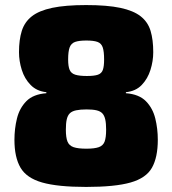

<svg xmlns="http://www.w3.org/2000/svg" viewBox="-20 -724 679 758"><path d="M320 -704Q403 -704 455 -693Q507 -682 535.5 -659.5Q564 -637 574.5 -602Q585 -567 585 -518Q585 -483 574 -448Q563 -413 539.5 -388.5Q516 -364 477 -360V-356Q529 -352 556 -324.5Q583 -297 593 -256.5Q603 -216 603 -172Q603 -103 580 -62Q557 -21 495.5 -3.5Q434 14 320 14Q208 14 146.5 -3.5Q85 -21 61 -62Q37 -103 37 -172Q37 -216 47 -256.5Q57 -297 84 -324.5Q111 -352 163 -356V-360Q125 -364 101 -388.5Q77 -413 66 -448Q55 -483 55 -518Q55 -567 66 -602Q77 -637 105.5 -659.5Q134 -682 186 -693Q238 -704 320 -704ZM322 -292Q297 -292 280.5 -288.5Q264 -285 255.5 -276.5Q247 -268 243.5 -252.5Q240 -237 240 -212Q240 -181 246.5 -165Q253 -149 270.5 -143Q288 -137 321 -137Q353 -137 370 -143Q387 -149 393 -165Q399 -181 399 -212Q399 -237 395.5 -252.5Q392 -268 384 -276.5Q376 -285 361 -288.5Q346 -292 322 -292ZM321 -564Q292 -564 276.5 -558.5Q261 -553 255 -537Q249 -521 249 -489Q249 -462 255 -448Q261 -434 277.5 -429Q294 -424 323 -424Q352 -424 366.5 -429Q381 -434 386 -448Q391 -462 391 -489Q391 -521 385.5 -537Q380 -553 365 -558.5Q350 -564 321 -564Z"/></svg>

Font: Exo 2 Black
Style: Regular
Weight: 900
Designer: Natanael Gama
Foundry: Natanael Gama
Version: Version 2.010